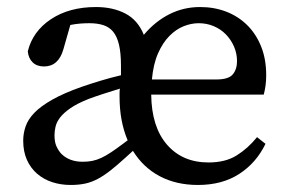

<svg xmlns="http://www.w3.org/2000/svg" viewBox="-20 -511 824 546"><path d="M343 -112Q320 -166 320 -236Q320 -242 320 -247.5Q320 -253 321 -259Q295 -251 272 -243.5Q249 -236 233 -230Q200 -217 180.5 -203.5Q161 -190 151 -177Q141 -164 138 -151Q135 -138 135 -127Q135 -107 140.5 -95Q146 -83 154 -74Q177 -51 215 -51Q230 -51 242.5 -53.5Q255 -56 268 -62Q281 -68 296 -78Q311 -88 331 -103ZM595 -285Q630 -285 642 -299.5Q654 -314 654 -337Q654 -359 645.5 -378.5Q637 -398 622.5 -413Q608 -428 588 -436.5Q568 -445 545 -445Q524 -445 502.5 -436.5Q481 -428 462 -409Q443 -390 429.5 -359.5Q416 -329 412 -285ZM410 -242Q411 -150 455 -99.5Q499 -49 573 -49Q621 -49 653 -69Q685 -89 711 -121L735 -102Q709 -48 660.5 -16.5Q612 15 543 15Q481 15 434 -10Q387 -35 358 -82L336 -62Q313 -41 294.5 -26.5Q276 -12 258.5 -2.5Q241 7 222.5 11Q204 15 181 15Q153 15 128.5 7Q104 -1 85.5 -17Q67 -33 56.5 -56.5Q46 -80 46 -111Q46 -132 53 -152Q60 -172 78 -190.5Q96 -209 128.5 -227.5Q161 -246 212 -264Q235 -272 264.5 -281Q294 -290 324 -297V-324Q324 -360 318.5 -383.5Q313 -407 302 -420.5Q291 -434 274 -439.5Q257 -445 234 -445Q222 -445 208.5 -444Q195 -443 180 -440L160 -370Q146 -322 105 -322Q85 -322 73 -333.5Q61 -345 59 -365Q73 -422 125 -456.5Q177 -491 253 -491Q301 -491 336.5 -472.5Q372 -454 389 -412Q421 -450 461.5 -470.5Q502 -491 549 -491Q589 -491 623 -478Q657 -465 682.5 -440Q708 -415 722.5 -379Q737 -343 737 -297Q737 -280 735 -266.5Q733 -253 730 -242Z"/></svg>

Font: SourceSerifPro
Style: Book
Weight: 400
Designer: Frank Grießhammer
Foundry: Adobe Systems Incorporated
Version: Version 1.014;PS Version 1.0;hotconv 1.0.73;makeotf.lib2.5.5